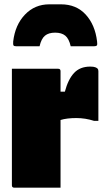

<svg xmlns="http://www.w3.org/2000/svg" viewBox="-20 -868 490 888"><path d="M235 -717Q205 -717 188 -703Q171 -689 163 -654H55Q45 -654 42.5 -658Q40 -662 41 -676Q50 -753 95.5 -800.5Q141 -848 208 -848H262Q333 -848 376.5 -800.5Q420 -753 429 -676Q431 -662 428 -658Q425 -654 415 -654H307Q299 -689 282 -703Q265 -717 235 -717ZM260 0H46Q35 0 35 -11V-550H249Q260 -550 260 -539V-444H280Q295 -501 322.5 -530.5Q350 -560 397 -560Q413 -560 420.5 -557Q428 -554 431 -551Q435 -547 435 -539V-309H415Q375 -322 333 -322Q289 -322 260 -313Z"/></svg>

Font: Recursive Sn Lnr St XBk
Style: Regular
Weight: 1000
Version: Version 1.079;hotconv 1.0.112;makeotfexe 2.5.65598; ttfautoh